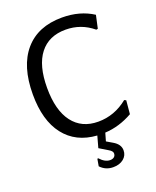

<svg xmlns="http://www.w3.org/2000/svg" viewBox="-153 -735 827 1018"><g transform="rotate(-20 260.0 -226.5)"><path d="M483 -122C433 -81.3 377.3 -61 316 -61C254 -61 206 -83.3 172 -128C138 -172.7 121 -237.3 121 -322C121 -406 138 -469.8 172 -513.5C206 -557.2 254.7 -579 318 -579C376 -579 427.3 -560.3 472 -523L481 -525L497 -598C447.7 -630 389.3 -646 322 -646C231.3 -646 161.3 -617.3 112 -560C62.7 -502.7 38 -421 38 -315C38 -217 59.5 -140.3 102.5 -85C145.5 -29.7 206.3 0.7 285 6L267 71L315 100C329 108 336 116.3 336 125C336 133.7 333.2 140.3 327.5 145C321.8 149.7 314.3 152 305 152C285.7 152 266.7 141.7 248 121L243 122L236 162C255.3 182.7 279.3 193 308 193C332 193 351.5 186.8 366.5 174.5C381.5 162.2 389 146.3 389 127C389 104.3 376.3 85.7 351 71L317 51L330 6C383.3 3.3 435.3 -12.3 486 -41L493 -117Z"/></g></svg>

Font: Alegreya Sans SC
Style: Regular
Weight: 400
Designer: Juan Pablo del Peral
Foundry: Huerta Tipografica
Version: Version 1.000;PS 001.000;hotconv 1.0.70;makeotf.lib2.5.58329